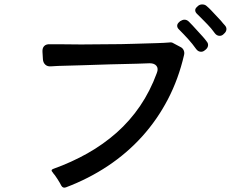

<svg xmlns="http://www.w3.org/2000/svg" viewBox="-20 -858 1044 868"><path d="M951 -708Q947 -713 943 -718.5Q939 -724 934 -730Q919 -747 903.5 -762.5Q888 -778 872 -794Q863 -802 862.5 -811Q862 -820 872 -828L875 -831Q883 -838 894 -838Q907 -838 915 -830Q920 -826 924.5 -821.5Q929 -817 934 -812L979 -764Q984 -758 988 -753Q992 -748 997 -743Q1005 -734 1003.5 -723.5Q1002 -713 992 -705L989 -702Q982 -696 973 -696Q960 -696 951 -708ZM867 -636Q850 -660 830.5 -681.5Q811 -703 790 -724Q781 -732 781 -741.5Q781 -751 791 -759L794 -762Q805 -769 814 -769Q825 -769 834 -760Q851 -743 866 -726Q881 -709 897 -692Q902 -687 906 -681.5Q910 -676 914 -671Q922 -662 920.5 -651.5Q919 -641 909 -633L905 -630Q898 -624 889 -624Q876 -624 867 -636ZM257 -19 250 -32Q245 -40 239.5 -49Q234 -58 228 -66Q225 -69 222.5 -72.5Q220 -76 218 -79Q207 -90 222 -95Q303 -124 375 -164.5Q447 -205 507 -258Q567 -311 613 -378.5Q659 -446 689 -528Q697 -548 687.5 -560Q678 -572 657 -572L600 -570Q570 -569 539 -568.5Q508 -568 476 -567Q444 -566 412.5 -565Q381 -564 351 -563L244 -560L209 -558Q194 -557 184.5 -566Q175 -575 174 -590L172 -624Q171 -641 180 -650Q189 -659 206 -658H242L347 -657L467 -658Q498 -658 527.5 -658.5Q557 -659 586 -660Q643 -662 688 -663Q723 -664 746 -666Q756 -668 765 -662L795 -646Q806 -641 810.5 -630.5Q815 -620 812 -609Q787 -501 739 -409Q691 -317 623 -241.5Q555 -166 468 -108Q381 -50 278 -11Q264 -6 257 -19Z"/></svg>

Font: Higure Gothic Medium
Style: Regular
Weight: 500
Designer: Yoshimichi Ohira
Foundry: Positype
Version: Version 1.000